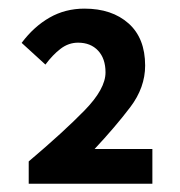

<svg xmlns="http://www.w3.org/2000/svg" viewBox="-20 -827 425 454"><path d="M47.9 -392.6V-445.3Q130.4 -515.1 179.9 -565.9Q229.5 -616.7 229.5 -655.8Q229.5 -688.5 211.9 -707.3Q194.3 -726.1 164.6 -726.1Q142.1 -726.1 123.3 -711.7Q104.5 -697.3 87.4 -674.3L31.2 -725.6Q60.1 -764.2 97.2 -785.4Q134.3 -806.6 179.7 -806.6Q244.6 -806.6 283.9 -771.7Q323.2 -736.8 323.2 -671.9Q323.2 -620.1 288.1 -573.7Q252.9 -527.3 203.6 -474.6H340.3V-392.6Z"/></svg>

Font: Akatab ExtraBold
Style: Regular
Weight: 800
Designer: SIL International
Foundry: SIL International
Version: Version 3.000